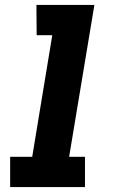

<svg xmlns="http://www.w3.org/2000/svg" viewBox="-20 -755 472 775"><path d="M21 0H323V-122H259L361 -735H127L128 -613H191L110 -122H21Z"/></svg>

Font: Iosevka Sparkle Heavy Oblique
Style: Regular
Weight: 900
Italic angle: -9°
Designer: Belleve Invis
Foundry: Belleve Invis
Version: Version 4.5.0; ttfautohint (v1.8.3)